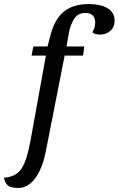

<svg xmlns="http://www.w3.org/2000/svg" viewBox="-100 -740 587 950"><path d="M-11 190Q-50 190 -64 175Q-78 160 -80 139Q-50 137 -28.5 126Q-7 115 7.5 92.5Q22 70 32.5 34.5Q43 -1 52 -50L130 -481H223L126 12Q116 63 97 103.5Q78 144 51 167Q24 190 -11 190ZM56 -465 65 -510H135L149 -563Q162 -615 186 -650Q210 -685 248 -702.5Q286 -720 340 -720Q367 -720 390.5 -715Q414 -710 431 -700Q448 -690 457.5 -674.5Q467 -659 467 -638Q467 -605 445.5 -587Q424 -569 395 -569Q385 -569 374 -571.5Q363 -574 357 -580Q363 -591 367 -602Q371 -613 371 -627Q371 -650 359.5 -663Q348 -676 323 -676Q285 -676 266.5 -646Q248 -616 241 -578L229 -510H317L311 -465Z"/></svg>

Font: Sansita Swashed Light Light
Style: Regular
Weight: 300
Version: Version 1.003